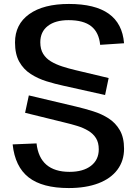

<svg xmlns="http://www.w3.org/2000/svg" viewBox="-20 -836 695 972"><path d="M328 116Q194 116 125 62Q56 8 44 -105L165 -110Q173 -38 215 -2Q257 34 332 34Q401 34 440.5 3.5Q480 -27 480 -80Q480 -114 466 -136.5Q452 -159 427 -174Q402 -189 371 -198.5Q340 -208 306 -216L107 -265L126 -353L367 -296Q409 -286 452 -272.5Q495 -259 530 -236.5Q565 -214 586.5 -177Q608 -140 608 -83Q608 -22 574.5 23Q541 68 478 92Q415 116 328 116ZM301 -402Q259 -411 215.5 -424.5Q172 -438 135.5 -461.5Q99 -485 77.5 -523.5Q56 -562 56 -621Q56 -713 128 -764.5Q200 -816 329 -816Q461 -816 530.5 -766.5Q600 -717 608 -617L487 -609Q481 -672 442 -703Q403 -734 327 -734Q260 -734 222 -704.5Q184 -675 184 -622Q184 -587 198.5 -563.5Q213 -540 238 -525Q263 -510 295.5 -499.5Q328 -489 362 -481L530 -441L512 -355Z"/></svg>

Font: Pathway Extreme 72pt SemiBold
Style: Regular
Weight: 600
Designer: Eduardo Rodriguez Tunni
Foundry: Eduardo Rodriguez Tunni
Version: Version 1.001;gftools[0.9.26]